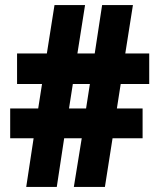

<svg xmlns="http://www.w3.org/2000/svg" viewBox="-20 -734 620 754"><path d="M454 -404 439 -308H540V-191H422L392 0H270L301 -191H232L203 0H83L112 -191H20V-308H130L145 -404H47V-524H164L194 -714H314L284 -524H352L381 -714H502L472 -524H566V-404ZM251 -308H318L333 -404H266Z"/></svg>

Font: Noto Sans Khmer UI Condensed Black
Style: Regular
Weight: 900
Width: 3
Designer: Danh Hong and the Monotype Design Team
Foundry: Monotype Imaging Inc.
Version: Version 2.002; ttfautohint (v1.8.4.7-5d5b)